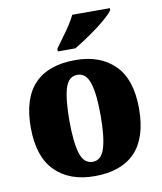

<svg xmlns="http://www.w3.org/2000/svg" viewBox="-86 -835 773 915"><g transform="rotate(-10 300.5 -378.0)"><path d="M299 10Q177 10 107.5 -60Q38 -130 38 -271Q38 -412 105 -481.5Q172 -551 302 -551Q423 -551 492.5 -481.5Q562 -412 562 -271Q562 -130 495 -60Q428 10 299 10ZM301 -59Q343 -59 359.5 -113Q376 -167 376 -271Q376 -375 359 -427.5Q342 -480 300 -480Q257 -480 241 -427.5Q225 -375 225 -271Q225 -167 241.5 -113Q258 -59 301 -59ZM228 -619Q242 -639 261 -664.5Q280 -690 298 -717Q316 -744 326 -766H508V-756Q499 -743 477 -723Q455 -703 426 -681.5Q397 -660 367 -640Q337 -620 313 -606H228Z"/></g></svg>

Font: Noto Serif Armenian SemiCondensed Black
Style: Regular
Weight: 900
Width: 4
Designer: Monotype Design Team
Foundry: Monotype Imaging Inc.
Version: Version 2.008; ttfautohint (v1.8.4.7-5d5b)